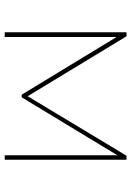

<svg xmlns="http://www.w3.org/2000/svg" viewBox="109 -666 557 815"><g transform="rotate(90 387.5 -258.5)"><path d="M117 0V-517H134L393 -90H384L641 -517H658V0H639V-488H645L393 -72H382L129 -488H137V0Z"/></g></svg>

Font: Montserrat Thin
Style: Regular
Weight: 100
Designer: Julieta Ulanovsky
Foundry: Julieta Ulanovsky
Version: Version 9.000